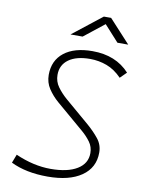

<svg xmlns="http://www.w3.org/2000/svg" viewBox="-98 -965 781 1042"><g transform="rotate(10 293.0 -444.0)"><path d="M237.3 9.8Q118.2 9.8 34.7 -31.2L52.7 -78.1Q152.3 -34.2 246.6 -34.2Q339.8 -34.2 392.3 -66.2Q444.8 -98.1 444.8 -155.8Q444.8 -189.9 425.5 -216.6Q406.2 -243.2 378.9 -266.6L225.6 -397.5Q192.9 -425.8 170.7 -459.5Q148.4 -493.2 148.4 -535.6Q148.4 -614.7 204.6 -658.9Q260.7 -703.1 360.8 -703.1Q489.7 -703.1 564.9 -620.6L530.3 -586.4Q492.2 -626 447.8 -642.6Q403.3 -659.2 355 -659.2Q279.8 -659.2 237.5 -628.7Q195.3 -598.1 195.3 -543.9Q195.3 -506.8 216.6 -477.5Q237.8 -448.2 268.1 -421.9L401.9 -307.6Q438.5 -275.9 465.1 -242.9Q491.7 -210 491.7 -167Q491.7 -83.5 424.3 -36.9Q356.9 9.8 237.3 9.8ZM226.6 -771.5 388.2 -898.4H428.2L544.9 -771.5H485.4L405.3 -859.9L293.5 -771.5Z"/></g></svg>

Font: Cascadia Mono PL ExtraLight
Style: Italic
Weight: 200
Italic angle: -10°
Monospace: yes
Designer: Aaron Bell
Foundry: Saja Typeworks
Version: Version 2404.023; ttfautohint (v1.8.4)